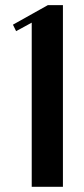

<svg xmlns="http://www.w3.org/2000/svg" viewBox="-20 -719 322 739"><path d="M222.2 0H102.1V-631.8L42 -599.1L29.8 -624L164.1 -699.2H222.2Z"/></svg>

Font: Moniqa Black Heading
Style: Regular
Weight: 900
Designer: Rajesh Rajput
Foundry: Rajesh Rajput
Version: Version 1.000